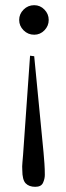

<svg xmlns="http://www.w3.org/2000/svg" viewBox="-20 -519 256 741"><path d="M54 -442Q54 -465 71 -482Q88 -499 112 -499Q135 -499 151.5 -482Q168 -465 168 -442Q168 -419 151.5 -402Q135 -385 112 -385Q88 -385 71 -402Q54 -419 54 -442ZM112 -302 148 69Q150 91 151.5 112.5Q153 134 153 156Q153 171 146 186.5Q139 202 116 202Q92 202 79 188.5Q66 175 66 137Q65 124 66.5 108.5Q68 93 69 79L96 -304Z"/></svg>

Font: Aref Ruqaa Ink
Style: Regular
Weight: 400
Designer: Abdullah Aref
Version: Version 1.005